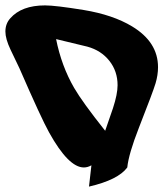

<svg xmlns="http://www.w3.org/2000/svg" viewBox="-45 -692 606 712"><path d="M470 -218Q432 -121 427 -71Q393 -25 285 0L294 -79Q280 -71 266 -71Q209 -71 137 -201Q108 -253 27 -439Q26 -442 -6 -508Q-25 -548 -25 -575Q-25 -604 -7 -624Q35 -672 122 -672Q160 -672 265 -655Q374 -637 445 -594Q541 -536 541 -443Q541 -414 532 -383.5Q523 -353 470 -218ZM279 -519Q240 -528 163 -547Q183 -447 230 -366Q260 -314 345 -207Q360 -249 374 -291Q391 -343 391 -376Q391 -428 360.5 -466.5Q330 -505 279 -519Z"/></svg>

Font: To Be Continued
Style: Regular
Weight: 400
Version: Macromedia Fontographer 4.1.4 9/2/97